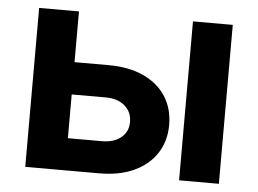

<svg xmlns="http://www.w3.org/2000/svg" viewBox="-44 -601 883 657"><g transform="rotate(5 397.5 -273.0)"><path d="M156.7 -371.6H318.4Q389.2 -371.6 439.5 -348.1Q489.7 -324.7 516.4 -283Q543 -241.2 543 -185.5Q543 -131.3 516.4 -89.4Q489.7 -47.4 439.5 -23.7Q389.2 0 318.4 0H64.9V-545.9H201.7V-110.4H318.4Q359.4 -110.4 384 -130.4Q408.7 -150.4 408.7 -184.1Q408.7 -218.8 384 -239.7Q359.4 -260.7 318.4 -260.7H156.7ZM593.3 0V-545.9H730V0Z"/></g></svg>

Font: Inter Cardless
Style: Bold
Weight: 700
Designer: Rasmus Andersson
Foundry: rsms
Version: Version 4.001;git-9221beed3